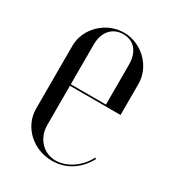

<svg xmlns="http://www.w3.org/2000/svg" viewBox="-132 -581 604 667"><g transform="rotate(30 169.5 -247.5)"><path d="M39 -374V-121C39 -50 100 8 177 8C233 8 279 -22 307 -74L302 -77C279 -31 232 1 187 1C138 1 101 -39 101 -92V-249H304V-374C304 -443 244 -503 172 -503C100 -503 39 -443 39 -374ZM101 -255V-414C101 -465 129 -497 173 -497C216 -497 242 -466 242 -414V-255Z"/></g></svg>

Font: Moniqa Display
Style: Regular
Weight: 400
Designer: Rajesh Rajput
Foundry: Rajesh Rajput
Version: Version 1.000